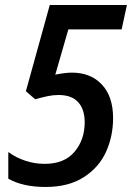

<svg xmlns="http://www.w3.org/2000/svg" viewBox="-20 -734 525 764"><path d="M13 -23V-129Q43 -107 80.5 -94.5Q118 -82 158 -82Q236 -82 276.5 -130Q317 -178 317 -247Q317 -299 291 -327.5Q265 -356 213 -356Q191 -356 170 -351.5Q149 -347 120 -339L83 -371L178 -714H485L464 -617H252L200 -437Q240 -445 266 -445Q341 -445 385.5 -397.5Q430 -350 430 -264Q430 -192 402 -130Q374 -68 313.5 -29Q253 10 161 10Q71 10 13 -23Z"/></svg>

Font: Noto Sans UI NarrowMedium
Style: Italic
Weight: 500
Width: 4
Italic angle: -12°
Designer: Monotype Design Team
Foundry: Monotype Imaging Inc.
Version: Version 1.001